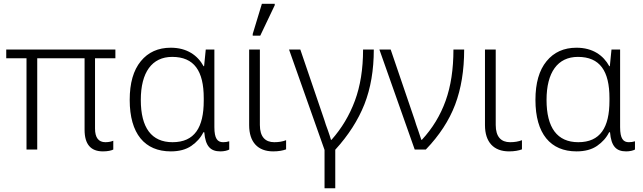

<svg xmlns="http://www.w3.org/2000/svg" viewBox="-20 -796 3425 1022"><path d="M527.8 9.8C553.2 9.8 572.8 5.4 583 0V-46.9C573.7 -43 560.1 -39.1 541 -39.1C504.4 -39.1 485.8 -63.5 485.8 -111.8V-485.8H594.2V-532.2H13.2V-485.8H121.1V0H178.2V-485.8H430.2V-105C430.2 -28.3 462.9 9.8 527.8 9.8Z M889.2 9.8C933.6 9.8 970.2 0 998.5 -19.5C1026.9 -39.1 1048.3 -63 1062.5 -91.8H1067.4C1073.7 -17.6 1100.1 9.8 1153.3 9.8C1172.4 9.8 1190.9 5.4 1200.2 0V-43.9C1189.5 -40.5 1178.7 -39.1 1167.5 -39.1C1137.7 -39.1 1121.1 -58.1 1121.1 -119.1V-532.2H1075.2L1066.4 -443.8H1063.5C1032.2 -501 975.6 -542 889.2 -542C821.8 -542 768.6 -518.1 729.5 -470.2C689.9 -421.9 670.4 -353.5 670.4 -264.2C670.4 -84 750.5 9.8 889.2 9.8ZM898.4 -39.1C786.6 -39.1 729.5 -115.7 729.5 -264.2C729.5 -410.6 788.6 -493.2 896.5 -493.2C1013.7 -493.2 1064.5 -418 1064.5 -273.9V-259.8C1064.5 -117.2 1015.6 -39.1 898.4 -39.1Z M1365.2 -606 1442.4 -768.1V-775.9H1374L1325.2 -615.2V-606ZM1434.1 9.8C1463.4 9.8 1485.8 5.4 1502.9 -1V-49.8C1484.4 -42.5 1463.4 -39.1 1439.9 -39.1C1392.6 -39.1 1363.3 -66.9 1363.3 -130.9V-532.2H1306.2V-129.9C1306.2 -39.6 1352.5 9.8 1434.1 9.8Z M1764.6 206.1V1C1834.5 -75.7 1886.2 -156.2 1919.9 -241.2C1953.1 -325.7 1969.7 -422.9 1969.7 -532.2H1912.6C1912.6 -428.2 1897.9 -337.4 1869.1 -259.8C1840.3 -182.1 1798.8 -112.8 1744.6 -51.8H1741.7C1738.3 -64.9 1732.4 -82 1725.1 -103C1717.3 -123.5 1710.9 -141.6 1706.5 -157.2L1578.6 -532.2H1518.6L1707.5 2V206.1Z M2246.6 0C2318.4 -74.7 2370.6 -154.3 2402.8 -239.3C2434.6 -323.7 2450.7 -421.4 2450.7 -532.2H2393.6C2393.6 -428.2 2379.9 -337.4 2352.1 -259.8C2324.2 -182.1 2282.2 -112.8 2225.6 -51.8H2222.7C2218.3 -64.9 2212.9 -82 2205.6 -103C2198.2 -123.5 2191.9 -141.6 2187.5 -157.2L2059.6 -532.2H1999.5L2187.5 0Z M2689.5 9.8C2718.8 9.8 2741.2 5.4 2758.3 -1V-49.8C2739.7 -42.5 2718.8 -39.1 2695.3 -39.1C2647.9 -39.1 2618.7 -66.9 2618.7 -130.9V-532.2H2561.5V-129.9C2561.5 -39.6 2607.9 9.8 2689.5 9.8Z M3048.8 9.8C3093.3 9.8 3129.9 0 3158.2 -19.5C3186.5 -39.1 3208 -63 3222.2 -91.8H3227.1C3233.4 -17.6 3259.8 9.8 3313 9.8C3332 9.8 3350.6 5.4 3359.9 0V-43.9C3349.1 -40.5 3338.4 -39.1 3327.1 -39.1C3297.4 -39.1 3280.8 -58.1 3280.8 -119.1V-532.2H3234.9L3226.1 -443.8H3223.1C3191.9 -501 3135.3 -542 3048.8 -542C2981.4 -542 2928.2 -518.1 2889.2 -470.2C2849.6 -421.9 2830.1 -353.5 2830.1 -264.2C2830.1 -84 2910.2 9.8 3048.8 9.8ZM3058.1 -39.1C2946.3 -39.1 2889.2 -115.7 2889.2 -264.2C2889.2 -410.6 2948.2 -493.2 3056.2 -493.2C3173.3 -493.2 3224.1 -418 3224.1 -273.9V-259.8C3224.1 -117.2 3175.3 -39.1 3058.1 -39.1Z"/></svg>

Font: Noto Reveo Sans
Style: Regular
Weight: 300
Designer: Monotype Design Team
Foundry: Monotype Imaging Inc.
Version: Version 2.007